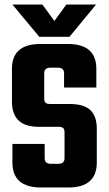

<svg xmlns="http://www.w3.org/2000/svg" viewBox="-20 -831 482 851"><path d="M266 -130V-245Q266 -258 260 -263.5Q254 -269 239 -269H151Q33 -269 33 -381V-526Q33 -636 159 -636H281Q407 -636 407 -526V-443H264V-506Q264 -531 237 -531H203Q176 -531 176 -506V-394Q176 -381 182 -375.5Q188 -370 203 -370H289Q353 -370 381 -342.5Q409 -315 409 -261V-111Q409 0 283 0H162Q35 0 35 -111V-193H178V-130Q178 -105 205 -105H239Q266 -105 266 -130ZM154 -668 35 -811H168L221 -738L274 -811H406L288 -668Z"/></svg>

Font: Teko SemiBold
Style: Regular
Weight: 600
Designer: Manushi Parikh, Jonny Pinhorn
Foundry: Indian Type Foundry
Version: Version 1.106;PS 1.0;hotconv 1.0.78;makeotf.lib2.5.61930; tt